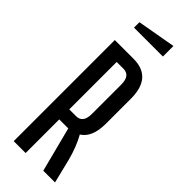

<svg xmlns="http://www.w3.org/2000/svg" viewBox="-250 -775 799 799"><g transform="rotate(45 150.0 -375.0)"><path d="M110 0H40V-595H150Q260 -595 260 -470V-323Q260 -242 215 -214Q241 -168 257 -106L283 0H214L163 -198H150H110ZM110 -257H150Q190 -257 190 -310V-483Q190 -536 150 -536H110ZM60 -688V-720L230 -750V-688Z"/></g></svg>

Font: Exetegue
Style: Regular
Weight: 400
Designer: Fábio Duarte Martins
Foundry: Fábio Duarte Martins
Version: Version 0.001